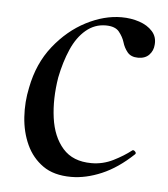

<svg xmlns="http://www.w3.org/2000/svg" viewBox="-39 -435 424 484"><g transform="rotate(5 173.0 -193.0)"><path d="M158 13Q114 13 86.5 -6.5Q59 -26 44.5 -57.5Q30 -89 27.5 -127Q25 -165 33 -202Q45 -264 80 -308Q115 -352 160.5 -375.5Q206 -399 250 -399Q274 -399 295 -392Q316 -385 328.5 -371Q341 -357 339 -337Q338 -322 328 -311.5Q318 -301 300 -301Q282 -301 273 -312Q264 -323 260 -337Q256 -350 246 -362.5Q236 -375 212 -375Q184 -375 162 -356.5Q140 -338 126 -306Q112 -274 104 -234Q95 -179 101.5 -131.5Q108 -84 133.5 -55Q159 -26 206 -26Q235 -26 261 -39Q287 -52 306 -67Q309 -69 313 -65Q317 -61 314 -58Q275 -21 235 -4Q195 13 158 13Z"/></g></svg>

Font: Cormorant Light Medium
Style: Italic
Weight: 500
Italic angle: -10°
Version: Version 4.000